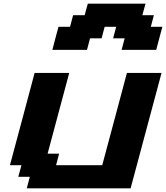

<svg xmlns="http://www.w3.org/2000/svg" viewBox="-20 -1020 899 1040"><path d="M125 0H687.5Q715.3 -104 771.2 -312.3Q827.1 -520.5 855 -625H667.5Q645.5 -542 600.8 -375.2Q556.2 -208.5 533.7 -125H283.7L300.3 -187.5H237.8L355 -625H167.5Q145.5 -542 100.8 -375Q56.2 -208 33.7 -125H96.2L79.1 -62.5H141.6ZM638.7 -750H826.2Q831.5 -770.5 842.8 -812.5Q854 -854.5 859.4 -875H796.9L813.5 -937.5H751L768.1 -1000H455.6L438.5 -937.5H376L359.4 -875H296.9Q291 -854 280 -812.5Q269 -771 263.7 -750H451.2L467.8 -812.5H530.3L546.9 -875H609.4L592.8 -812.5H655.3Z"/></svg>

Font: Faithful 32x
Style: SemiboldOblique
Weight: 400
Foundry: Faithful Resource Pack
Version: Version 1.0; January 27, 2023